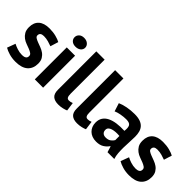

<svg xmlns="http://www.w3.org/2000/svg" viewBox="37 -1410 2123 2123"><g transform="rotate(45 1098.5 -348.5)"><path d="M264 -138Q264 -158 247 -170Q230 -182 205 -192Q180 -202 150 -212.5Q120 -223 95 -241.5Q70 -260 53 -288.5Q36 -317 36 -362Q36 -436 80 -475Q124 -514 207 -514Q264 -514 310 -502Q356 -490 382 -475L353 -381Q330 -390 295 -400Q260 -410 224 -410Q166 -410 166 -365Q166 -347 183 -336Q200 -325 225 -315.5Q250 -306 280 -295Q310 -284 335 -266.5Q360 -249 377 -221Q394 -193 394 -149Q394 -73 345.5 -29.5Q297 14 200 14Q147 14 100.5 0.5Q54 -13 25 -31L61 -128Q84 -115 122 -102.5Q160 -90 200 -90Q229 -90 246.5 -101Q264 -112 264 -138Z M490 -500H620V0H490ZM471 -641Q471 -670 492.5 -690.5Q514 -711 552 -711Q590 -711 613.5 -690.5Q637 -670 637 -641Q637 -612 613.5 -592.5Q590 -573 552 -573Q514 -573 492.5 -592.5Q471 -612 471 -641Z M882 -168Q882 -133 891 -117Q900 -101 920 -101Q932 -101 943.5 -103Q955 -105 972 -112L986 -10Q970 -2 937 6Q904 14 869 14Q812 14 782 -12.5Q752 -39 752 -100V-700H882Z M1176 -168Q1176 -133 1185 -117Q1194 -101 1214 -101Q1226 -101 1237.5 -103Q1249 -105 1266 -112L1280 -10Q1264 -2 1231 6Q1198 14 1163 14Q1106 14 1076 -12.5Q1046 -39 1046 -100V-700H1176Z M1333 -471Q1373 -489 1428 -499.5Q1483 -510 1543 -510Q1595 -510 1630 -497.5Q1665 -485 1685.5 -462Q1706 -439 1714.5 -407Q1723 -375 1723 -335Q1723 -291 1720 -246.5Q1717 -202 1716.5 -159Q1716 -116 1719 -75.5Q1722 -35 1734 1H1628L1607 -68H1602Q1582 -37 1546.5 -14.5Q1511 8 1455 8Q1420 8 1392 -2.5Q1364 -13 1344 -32.5Q1324 -52 1313 -78.5Q1302 -105 1302 -138Q1302 -184 1322.5 -215.5Q1343 -247 1381.5 -266.5Q1420 -286 1473.5 -293.5Q1527 -301 1593 -298Q1600 -354 1585 -378.5Q1570 -403 1518 -403Q1479 -403 1435.5 -395Q1392 -387 1364 -374ZM1498 -99Q1537 -99 1560 -116.5Q1583 -134 1594 -154V-219Q1563 -222 1534.5 -220Q1506 -218 1484 -211Q1462 -204 1449 -191Q1436 -178 1436 -158Q1436 -130 1452.5 -114.5Q1469 -99 1498 -99Z M2039 -138Q2039 -158 2022 -170Q2005 -182 1980 -192Q1955 -202 1925 -212.5Q1895 -223 1870 -241.5Q1845 -260 1828 -288.5Q1811 -317 1811 -362Q1811 -436 1855 -475Q1899 -514 1982 -514Q2039 -514 2085 -502Q2131 -490 2157 -475L2128 -381Q2105 -390 2070 -400Q2035 -410 1999 -410Q1941 -410 1941 -365Q1941 -347 1958 -336Q1975 -325 2000 -315.5Q2025 -306 2055 -295Q2085 -284 2110 -266.5Q2135 -249 2152 -221Q2169 -193 2169 -149Q2169 -73 2120.5 -29.5Q2072 14 1975 14Q1922 14 1875.5 0.5Q1829 -13 1800 -31L1836 -128Q1859 -115 1897 -102.5Q1935 -90 1975 -90Q2004 -90 2021.5 -101Q2039 -112 2039 -138Z"/></g></svg>

Font: PTSans
Style: Bold
Weight: 700
Designer: A.Korolkova, O.Umpeleva, V.Yefimov
Foundry: ParaType Ltd
Version: Version 2.003W OFL